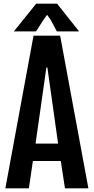

<svg xmlns="http://www.w3.org/2000/svg" viewBox="-20 -1029 512 1049"><path d="M9.3 0 163.1 -834H308.6L462.9 0H335L312 -149.4H159.7L137.7 0ZM174.3 -244.6H297.4L238.8 -660.2H233.4ZM290.5 -857.4 256.8 -920.9 237.3 -948.2 217.8 -920.9 176.8 -857.4H55.7L177.7 -1008.8H292L412.1 -857.4Z"/></svg>

Font: FjallaOne
Style: Regular
Weight: 400
Designer: Irina Smirnova
Foundry: Irina Smirnova
Version: Version 1.001